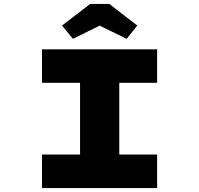

<svg xmlns="http://www.w3.org/2000/svg" viewBox="-20 -949 1006 969"><path d="M192 0V-169H384V-531H192V-700H773V-531H582V-169H773V0ZM348 -753 293 -820 435 -929H532L673 -820L619 -753L468 -827H498Z"/></svg>

Font: Lexend Zetta ExtraBold
Style: Regular
Weight: 800
Designer: Bonnie Shaver-Troup, Thomas Jockin
Foundry: Lexend
Version: Version 1.007